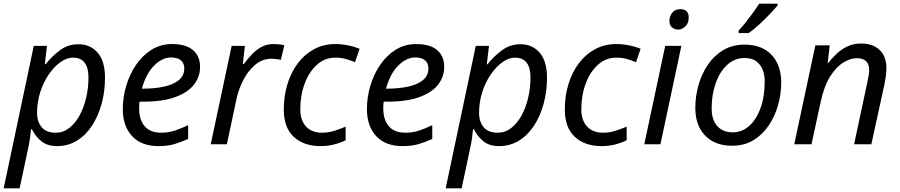

<svg xmlns="http://www.w3.org/2000/svg" viewBox="-42 -786 4902 1046"><path d="M-22 240 142 -536H214L202 -436H206Q241 -480 285 -512.5Q329 -545 385 -545Q450 -545 490 -499Q530 -453 530 -362Q530 -289 512 -222Q494 -155 460 -102.5Q426 -50 377.5 -20Q329 10 269 10Q215 10 182 -17.5Q149 -45 132 -82H127Q126 -66 122 -37.5Q118 -9 114 9L65 240ZM262 -63Q302 -63 335 -88.5Q368 -114 391.5 -157Q415 -200 427.5 -254Q440 -308 440 -364Q440 -472 355 -472Q322 -472 287.5 -447.5Q253 -423 224 -381Q195 -339 177.5 -285Q160 -231 160 -171Q160 -123 185 -93Q210 -63 262 -63Z M821 10Q728 10 677.5 -44.5Q627 -99 627 -192Q627 -256 645.5 -318.5Q664 -381 699 -432.5Q734 -484 783.5 -515Q833 -546 895 -546Q971 -546 1009.5 -513Q1048 -480 1048 -421Q1048 -369 1015.5 -326Q983 -283 914 -257.5Q845 -232 735 -232H718Q717 -223 716.5 -213Q716 -203 716 -195Q716 -134 746 -98.5Q776 -63 837 -63Q875 -63 909 -74Q943 -85 983 -104V-29Q945 -12 908.5 -1Q872 10 821 10ZM731 -303H738Q798 -303 849 -313.5Q900 -324 931 -348.5Q962 -373 962 -414Q962 -440 944.5 -456.5Q927 -473 890 -473Q842 -473 797.5 -428.5Q753 -384 731 -303Z M1106 0 1220 -536H1292L1281 -437H1286Q1307 -465 1330 -489.5Q1353 -514 1382 -530Q1411 -546 1449 -546Q1463 -546 1478.5 -544.5Q1494 -543 1507 -539L1488 -460Q1461 -466 1437 -466Q1387 -466 1348 -433Q1309 -400 1283 -349Q1257 -298 1246 -245L1194 0Z M1703 10Q1614 10 1559 -40Q1504 -90 1504 -190Q1504 -262 1523.5 -326.5Q1543 -391 1579.5 -440Q1616 -489 1668 -517.5Q1720 -546 1784 -546Q1819 -546 1854 -539Q1889 -532 1917 -520L1892 -447Q1872 -456 1844.5 -464Q1817 -472 1785 -472Q1728 -472 1685 -433.5Q1642 -395 1618 -331Q1594 -267 1594 -191Q1594 -130 1625.5 -96.5Q1657 -63 1712 -63Q1747 -63 1778.5 -73Q1810 -83 1841 -96V-22Q1813 -8 1778.5 1Q1744 10 1703 10Z M2151 10Q2058 10 2007.5 -44.5Q1957 -99 1957 -192Q1957 -256 1975.5 -318.5Q1994 -381 2029 -432.5Q2064 -484 2113.5 -515Q2163 -546 2225 -546Q2301 -546 2339.5 -513Q2378 -480 2378 -421Q2378 -369 2345.5 -326Q2313 -283 2244 -257.5Q2175 -232 2065 -232H2048Q2047 -223 2046.5 -213Q2046 -203 2046 -195Q2046 -134 2076 -98.5Q2106 -63 2167 -63Q2205 -63 2239 -74Q2273 -85 2313 -104V-29Q2275 -12 2238.5 -1Q2202 10 2151 10ZM2061 -303H2068Q2128 -303 2179 -313.5Q2230 -324 2261 -348.5Q2292 -373 2292 -414Q2292 -440 2274.5 -456.5Q2257 -473 2220 -473Q2172 -473 2127.5 -428.5Q2083 -384 2061 -303Z M2386 240 2550 -536H2622L2610 -436H2614Q2649 -480 2693 -512.5Q2737 -545 2793 -545Q2858 -545 2898 -499Q2938 -453 2938 -362Q2938 -289 2920 -222Q2902 -155 2868 -102.5Q2834 -50 2785.5 -20Q2737 10 2677 10Q2623 10 2590 -17.5Q2557 -45 2540 -82H2535Q2534 -66 2530 -37.5Q2526 -9 2522 9L2473 240ZM2670 -63Q2710 -63 2743 -88.5Q2776 -114 2799.5 -157Q2823 -200 2835.5 -254Q2848 -308 2848 -364Q2848 -472 2763 -472Q2730 -472 2695.5 -447.5Q2661 -423 2632 -381Q2603 -339 2585.5 -285Q2568 -231 2568 -171Q2568 -123 2593 -93Q2618 -63 2670 -63Z M3234 10Q3145 10 3090 -40Q3035 -90 3035 -190Q3035 -262 3054.5 -326.5Q3074 -391 3110.5 -440Q3147 -489 3199 -517.5Q3251 -546 3315 -546Q3350 -546 3385 -539Q3420 -532 3448 -520L3423 -447Q3403 -456 3375.5 -464Q3348 -472 3316 -472Q3259 -472 3216 -433.5Q3173 -395 3149 -331Q3125 -267 3125 -191Q3125 -130 3156.5 -96.5Q3188 -63 3243 -63Q3278 -63 3309.5 -73Q3341 -83 3372 -96V-22Q3344 -8 3309.5 1Q3275 10 3234 10Z M3653 -625Q3632 -625 3618.5 -637.5Q3605 -650 3605 -672Q3605 -698 3620.5 -717Q3636 -736 3664 -736Q3710 -736 3710 -691Q3710 -660 3692 -642.5Q3674 -625 3653 -625ZM3468 0 3582 -536H3670L3556 0Z M3946 8Q3853 8 3799.5 -47.5Q3746 -103 3746 -198Q3746 -260 3763 -321Q3780 -382 3813.5 -432Q3847 -482 3897.5 -512.5Q3948 -543 4014 -543Q4108 -543 4161 -487.5Q4214 -432 4214 -336Q4214 -275 4197 -214Q4180 -153 4146.5 -103Q4113 -53 4063 -22.5Q4013 8 3946 8ZM3951 -65Q3999 -65 4038 -98.5Q4077 -132 4100.5 -195Q4124 -258 4124 -346Q4124 -376 4113.5 -404.5Q4103 -433 4079 -451.5Q4055 -470 4015 -470Q3960 -470 3919.5 -432.5Q3879 -395 3857 -332.5Q3835 -270 3835 -195Q3835 -133 3865.5 -99Q3896 -65 3951 -65ZM3982 -606V-619Q4000 -638 4020.5 -664Q4041 -690 4060.5 -717Q4080 -744 4094 -766H4194V-756Q4180 -739 4152.5 -710Q4125 -681 4094 -652.5Q4063 -624 4037 -606Z M4285 0 4400 -539H4478L4467 -440H4468Q4487 -465 4512.5 -490Q4538 -515 4572 -532Q4606 -549 4649 -549Q4714 -549 4750.5 -513.5Q4787 -478 4787 -414Q4787 -391 4783.5 -367Q4780 -343 4776 -325L4705 0H4611L4683 -337Q4688 -360 4690.5 -375.5Q4693 -391 4693 -405Q4693 -469 4625 -469Q4592 -469 4553.5 -446Q4515 -423 4481.5 -371Q4448 -319 4429 -231L4379 0Z"/></svg>

Font: Noto IKEA Latin
Style: Italic
Weight: 400
Italic angle: -12°
Designer: Monotype Design Team
Foundry: Monotype Imaging Inc.
Version: Version 1.0